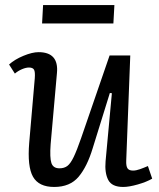

<svg xmlns="http://www.w3.org/2000/svg" viewBox="-20 -728 633 762"><path d="M16 -472Q38 -492 73 -506.5Q108 -521 133 -521Q214 -521 206 -438L181 -156Q177 -102 184 -81Q191 -60 216 -60Q235 -60 247.5 -69.5Q260 -79 272.5 -105Q285 -131 302 -180L415 -508H497L481 -91Q480 -69 486 -60Q492 -51 508 -51Q520 -51 535.5 -56.5Q551 -62 567 -69L584 -19Q562 -6 527 4Q492 14 469 14Q424 14 409.5 -14Q395 -42 399 -88L424 -358L416 -359L348 -140Q326 -67 292 -26.5Q258 14 195 14Q134 14 111 -26.5Q88 -67 96 -162L118 -417Q120 -443 115 -451.5Q110 -460 95 -460Q83 -460 67.5 -453.5Q52 -447 39 -436ZM151 -708H434L430 -635H147Z"/></svg>

Font: Literata 12pt
Style: Italic
Weight: 400
Italic angle: -2°
Designer: Latin by Veronika Burian and Jose Scaglione. Greek by Irene Vlachou. Cyrillic by Vera Evstafieva
Foundry: TypeTogether
Version: Version 3.002